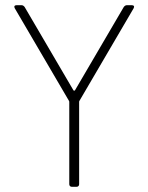

<svg xmlns="http://www.w3.org/2000/svg" viewBox="-20 -720 572 740"><path d="M257 0H275C281 0 285 -4 285 -10V-326C285 -328 285 -330 286 -331L495 -688C499 -695 496 -700 488 -700H469C464 -700 460 -697 457 -693L269 -372C268 -370 264 -370 263 -372L75 -693C72 -697 68 -700 63 -700H44C36 -700 33 -695 37 -688L246 -331C247 -330 247 -328 247 -326V-10C247 -4 251 0 257 0Z"/></svg>

Font: Barlow ExtraLight
Style: Regular
Weight: 275
Designer: Jeremy Tribby
Foundry: Tribby Type
Version: Version 1.422;hotconv 1.0.109;makeotfexe 2.5.65596